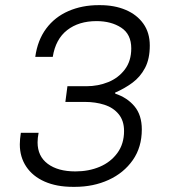

<svg xmlns="http://www.w3.org/2000/svg" viewBox="-20 -716 655 746"><path d="M263 10Q200 10 153.5 -10.5Q107 -31 82 -68.5Q57 -106 57 -155Q57 -166 58 -176Q59 -186 61 -200H130Q128 -188 127 -180.5Q126 -173 126 -163Q126 -109 165.5 -79.5Q205 -50 273 -50Q325 -50 367.5 -68Q410 -86 436 -121.5Q462 -157 462 -207Q462 -247 441 -272.5Q420 -298 385.5 -309Q351 -320 310 -320H234L242 -381H316Q361 -381 400.5 -397Q440 -413 465 -446Q490 -479 490 -528Q490 -583 451 -608.5Q412 -634 355 -634Q286 -634 241 -599Q196 -564 185 -495H117Q126 -560 159.5 -605Q193 -650 246 -673Q299 -696 363 -696H369Q425 -696 468.5 -677.5Q512 -659 537 -624Q562 -589 562 -539Q562 -487 543.5 -452Q525 -417 494.5 -394.5Q464 -372 427 -356L428 -352Q474 -337 502.5 -303Q531 -269 531 -213Q531 -144 496 -94Q461 -44 402 -17Q343 10 271 10Z"/></svg>

Font: Chivo ExtraLight
Style: Italic
Weight: 250
Italic angle: -8.05°
Designer: Hector Gatti
Foundry: Omnibus-Type
Version: Version 2.002